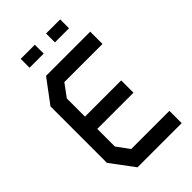

<svg xmlns="http://www.w3.org/2000/svg" viewBox="-256 -951 1039 1039"><g transform="rotate(-45 264.0 -431.0)"><path d="M150 0 50 -134V-566L150 -700H488V-606H196L143 -534V-395H420V-301H143V-166L196 -94H488V0ZM118 -862H226V-794H118ZM312 -794V-862H420V-794Z"/></g></svg>

Font: Turret Road
Style: Bold
Weight: 700
Designer: Noponies
Foundry: Noponies
Version: Version 1.001; ttfautohint (v1.8)